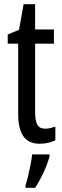

<svg xmlns="http://www.w3.org/2000/svg" viewBox="-20 -678 299 919"><path d="M197 -62Q209 -62 221 -65Q233 -68 245 -72V-6Q229 1 211 5.5Q193 10 170 10Q117 10 92 -25.5Q67 -61 67 -133V-469H17V-513L71 -535L93 -658H148V-537H238V-469H148V-143Q148 -103 158 -82.5Q168 -62 197 -62ZM217 71Q207 108 187.5 149.5Q168 191 148 221H102V210Q108 192 114.5 164.5Q121 137 126.5 109Q132 81 134 61H217Z"/></svg>

Font: Noto Sans Sinhala ExtraCondensed
Style: Regular
Weight: 400
Width: 2
Designer: Jelle Bosma - Monotype Design Team
Foundry: Monotype Imaging Inc.
Version: Version 2.006; ttfautohint (v1.8.4.7-5d5b)